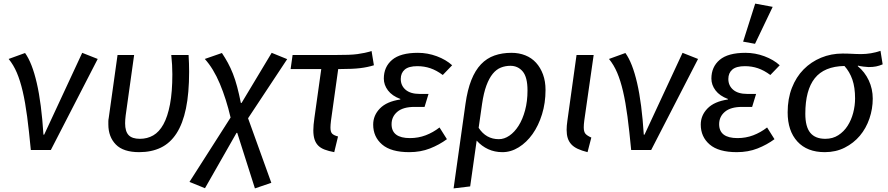

<svg xmlns="http://www.w3.org/2000/svg" viewBox="-20 -832 4924 1065"><path d="M151 0Q141 -106 130.5 -185.5Q120 -265 106 -325Q92 -385 73.5 -428.5Q55 -472 28 -505L119 -538Q158 -484 184 -371.5Q210 -259 221 -85H225L436 -539L522 -505L262 0Z M632 -527H724L677 -191Q674 -167 674 -148Q674 -103 693.5 -82.5Q713 -62 756 -62Q797 -62 830 -81Q863 -100 886.5 -142.5Q910 -185 923 -253.5Q936 -322 936 -420Q936 -471 930 -527H1026Q1029 -480 1029 -434Q1029 -315 1011.5 -230.5Q994 -146 959 -92Q924 -38 872 -13Q820 12 752 12Q664 12 622.5 -30.5Q581 -73 581 -142V-159Q581 -168 583 -177Z M1320 -261 1487 -539 1573 -504 1356 -176 1485 182 1394 213 1296 -95H1292L1117 212L1031 177L1259 -180Q1235 -283 1199.5 -367.5Q1164 -452 1116 -505L1211 -538Q1229 -511 1244 -483.5Q1259 -456 1272 -423Q1285 -390 1295.5 -350.5Q1306 -311 1316 -261Z M1856 -449 1816 -163Q1813 -139 1813 -124Q1813 -100 1822.5 -90.5Q1832 -81 1855 -75L1834 12Q1802 6 1780 -2.5Q1758 -11 1744.5 -25Q1731 -39 1724.5 -59.5Q1718 -80 1718 -109Q1718 -137 1724 -178L1762 -449H1592L1603 -527H1845Q1884 -527 1912.5 -528Q1941 -529 1963 -532Q1985 -535 2003.5 -539Q2022 -543 2041 -549L2054 -470Q2019 -459 1977.5 -454Q1936 -449 1869 -449Z M2335 -239H2279Q2216 -239 2184 -212Q2152 -185 2152 -143Q2152 -66 2254 -66Q2300 -66 2341 -81.5Q2382 -97 2418 -125L2459 -60Q2417 -29 2365 -8.5Q2313 12 2250 12Q2149 12 2099.5 -30.5Q2050 -73 2050 -141Q2050 -192 2087.5 -230.5Q2125 -269 2200 -280L2201 -283Q2155 -300 2132 -330.5Q2109 -361 2109 -396Q2109 -461 2155 -500Q2201 -539 2298 -539Q2352 -539 2403 -520Q2454 -501 2488 -470L2436 -416Q2401 -442 2367 -453.5Q2333 -465 2295 -465Q2247 -465 2225 -446Q2203 -427 2203 -394Q2203 -357 2230 -334Q2257 -311 2308 -311H2357Z M3006 -333Q3006 -261 2986.5 -198Q2967 -135 2934 -88.5Q2901 -42 2857.5 -15Q2814 12 2767 12Q2724 12 2688 -4.5Q2652 -21 2624 -52L2588 202L2496 213L2562 -256Q2573 -334 2594.5 -388Q2616 -442 2648 -475.5Q2680 -509 2722.5 -524Q2765 -539 2817 -539Q2859 -539 2894 -525Q2929 -511 2953.5 -484Q2978 -457 2992 -419Q3006 -381 3006 -333ZM2635 -123Q2676 -60 2747 -60Q2777 -60 2805.5 -79.5Q2834 -99 2856.5 -134.5Q2879 -170 2892.5 -220Q2906 -270 2906 -330Q2906 -404 2879.5 -435.5Q2853 -467 2811 -467Q2783 -467 2758 -457Q2733 -447 2713 -422.5Q2693 -398 2678 -357.5Q2663 -317 2654 -256Z M3178 -527H3273L3221 -164Q3218 -141 3218 -126Q3218 -101 3227.5 -90Q3237 -79 3260 -69L3239 12Q3207 4 3184.5 -6.5Q3162 -17 3148.5 -32Q3135 -47 3129 -66.5Q3123 -86 3123 -112Q3123 -123 3124 -135Q3125 -147 3127 -161Z M3481 0Q3471 -106 3460.5 -185.5Q3450 -265 3436 -325Q3422 -385 3403.5 -428.5Q3385 -472 3358 -505L3449 -538Q3488 -484 3514 -371.5Q3540 -259 3551 -85H3555L3766 -539L3852 -505L3592 0Z M4152 -239H4096Q4033 -239 4001 -212Q3969 -185 3969 -143Q3969 -66 4071 -66Q4117 -66 4158 -81.5Q4199 -97 4235 -125L4276 -60Q4234 -29 4182 -8.5Q4130 12 4067 12Q3966 12 3916.5 -30.5Q3867 -73 3867 -141Q3867 -192 3904.5 -230.5Q3942 -269 4017 -280L4018 -283Q3972 -300 3949 -330.5Q3926 -361 3926 -396Q3926 -461 3972 -500Q4018 -539 4115 -539Q4169 -539 4220 -520Q4271 -501 4305 -470L4253 -416Q4218 -442 4184 -453.5Q4150 -465 4112 -465Q4064 -465 4042 -446Q4020 -427 4020 -394Q4020 -357 4047 -334Q4074 -311 4125 -311H4174ZM4102 -601 4169 -812 4266 -794 4168 -589Z M4738 -465Q4777 -433 4799 -386Q4821 -339 4821 -285Q4821 -228 4802.5 -174Q4784 -120 4749.5 -79Q4715 -38 4665.5 -13Q4616 12 4555 12Q4457 12 4403 -47Q4349 -106 4349 -209Q4349 -284 4372.5 -344.5Q4396 -405 4437.5 -447Q4479 -489 4534.5 -512Q4590 -535 4654 -535Q4671 -535 4683.5 -534.5Q4696 -534 4707 -533.5Q4718 -533 4729.5 -532.5Q4741 -532 4757 -532Q4783 -532 4810.5 -536.5Q4838 -541 4864 -550L4876 -475Q4857 -467 4839.5 -463.5Q4822 -460 4798 -460Q4789 -460 4769.5 -462.5Q4750 -465 4739 -468ZM4723 -286Q4723 -347 4708 -390.5Q4693 -434 4664 -466Q4552 -464 4499.5 -398Q4447 -332 4447 -201Q4447 -129 4474.5 -95.5Q4502 -62 4558 -62Q4599 -62 4630 -82Q4661 -102 4681.5 -134Q4702 -166 4712.5 -206Q4723 -246 4723 -286Z"/></svg>

Font: Yekcdsyqcyvpieeyorgstswgcgt
Style: Regular
Weight: 400
Italic angle: -8°
Designer: Carrois Corporate & Edenspiekermann
Foundry: Carrois Corporate GbR & Edenspiekermann AG
Version: Version 2.001